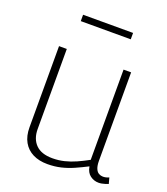

<svg xmlns="http://www.w3.org/2000/svg" viewBox="-133 -803 786 906"><g transform="rotate(20 260.0 -350.0)"><path d="M210 10Q168 10 137 -5.5Q106 -21 89 -51Q72 -81 72 -125V-532H111V-130Q111 -81 139 -52.5Q167 -24 223 -24Q254 -24 282.5 -31Q311 -38 339 -50.5Q367 -63 396 -79V-532H434V-88Q434 -64 440 -49.5Q446 -35 456 -29.5Q466 -24 477 -24Q492 -24 507 -31L515 -1Q507 2 499 4.5Q491 7 483 8.5Q475 10 467 10Q444 10 425 -4Q406 -18 401 -48Q370 -32 339.5 -18.5Q309 -5 277.5 2.5Q246 10 210 10ZM128 -678V-710H379V-678Z"/></g></svg>

Font: Georama ExtraLight
Style: Regular
Weight: 250
Version: Version 1.001